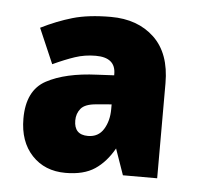

<svg xmlns="http://www.w3.org/2000/svg" viewBox="-37 -759 452 441"><g transform="rotate(5 189.0 -539.0)"><path d="M202 -722Q264 -722 302 -686Q340 -650 340 -581V-362H261L240 -422Q222 -390 196.5 -373Q171 -356 129 -356Q81 -356 51.5 -387.5Q22 -419 22 -472Q22 -537 65.5 -560.5Q109 -584 182 -587L221 -589V-592Q221 -630 175 -630Q150 -630 127.5 -622.5Q105 -615 77 -602L42 -683Q78 -701 114 -711.5Q150 -722 202 -722ZM186 -519Q160 -517 150.5 -505.5Q141 -494 141 -478Q141 -445 173 -445Q197 -445 209 -464.5Q221 -484 221 -511V-522Z"/></g></svg>

Font: Noto Sans Hebrew SemiCondensed Black
Style: Regular
Weight: 900
Width: 4
Designer: Ben Nathan
Foundry: Google LLC
Version: Version 3.001; ttfautohint (v1.8.4.7-5d5b)